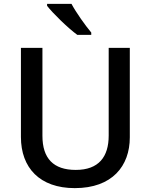

<svg xmlns="http://www.w3.org/2000/svg" viewBox="-20 -961 779 991"><path d="M349 -941H223V-931C251 -894 331 -816 379 -781H451V-793C420 -830 373 -896 349 -941ZM650 -252V-714H541V-261C541 -152 490 -84 371 -84C256 -84 199 -143 199 -260V-714H88V-254C88 -95 185 10 366 10C559 10 650 -104 650 -252Z"/></svg>

Font: Noto Sans Balinese Medium
Style: Regular
Weight: 500
Designer: Aditya Bayu, David Williams
Foundry: David Williams
Version: Version 2.005